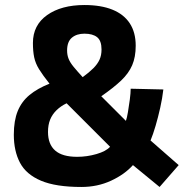

<svg xmlns="http://www.w3.org/2000/svg" viewBox="-20 -732 741 764"><path d="M304 12Q202 12 143 -13Q84 -38 59.5 -84.5Q35 -131 35 -196Q35 -252 50.5 -290Q66 -328 97.5 -354Q129 -380 177 -399Q150 -433 135.5 -456.5Q121 -480 116 -504Q111 -528 111 -561Q111 -632 167.5 -672Q224 -712 316 -712Q382 -712 427.5 -693.5Q473 -675 496.5 -639Q520 -603 520 -550Q520 -505 506 -472.5Q492 -440 462 -411.5Q432 -383 383 -349L481 -251Q485 -262 489 -285.5Q493 -309 496.5 -335.5Q500 -362 500 -379L630 -376Q626 -341 617.5 -303Q609 -265 599 -231Q589 -197 579 -173L691 -75L615 12L509 -75Q476 -38 422 -13Q368 12 304 12ZM287 -108Q326 -108 364 -119Q402 -130 418 -148L245 -321Q222 -310 205 -293.5Q188 -277 179.5 -256Q171 -235 171 -207Q171 -158 199.5 -133Q228 -108 287 -108ZM309 -425Q335 -444 351.5 -460.5Q368 -477 376 -494.5Q384 -512 384 -535Q384 -570 366.5 -584Q349 -598 316 -598Q285 -598 266 -582Q247 -566 247 -531Q247 -513 253 -498Q259 -483 273 -466Q287 -449 309 -425Z"/></svg>

Font: Titillium Web
Style: Bold
Weight: 700
Designer: Mohamed Gaber, Accademia di Belle Arti di Urbino
Foundry: Kief Type Foundry, Accademia di Belle Arti di Urbino
Version: Version 3.000